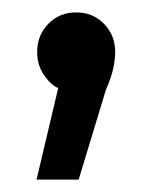

<svg xmlns="http://www.w3.org/2000/svg" viewBox="-20 -134 246 310"><path d="M166 -50Q166 -37 162.5 -22Q159 -7 151 11L107 156H39L74 8Q64 5 52 -11.5Q40 -28 40 -50Q40 -77 58 -95.5Q76 -114 103 -114Q130 -114 148 -95.5Q166 -77 166 -50Z"/></svg>

Font: AtCorfu Sans
Style: AtCorfu Sans Regular
Weight: 400
Designer: Kostas Teopoulos
Foundry: Kostas Teopoulos
Version: Version 1.00 July 8, 2025, initial release